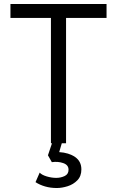

<svg xmlns="http://www.w3.org/2000/svg" viewBox="-20 -720 588 965"><path d="M236 0V-630H32.5V-700H515.5V-630H312V0ZM265.5 225Q234 225 207 217.2Q180 209.5 158.5 195.5L179.5 147.5Q189.5 159 214.2 166.5Q239 174 263 174Q285 174 304.8 164.8Q324.5 155.5 324.5 133Q324.5 109 298 99.8Q271.5 90.5 240.5 95L221 60.5L248 -20H296.5L277.5 44.5Q326 47.5 357.5 69.2Q389 91 389 131.5Q389 165.5 368.8 186.2Q348.5 207 319.8 216Q291 225 265.5 225Z"/></svg>

Font: Geologica Cursive ExtraLight
Style: Regular
Weight: 250
Designer: Sindre Bremnes, Frode Helland
Foundry: Monokrom Skriftforlag AS
Version: Version 1.010;gftools[0.9.28]